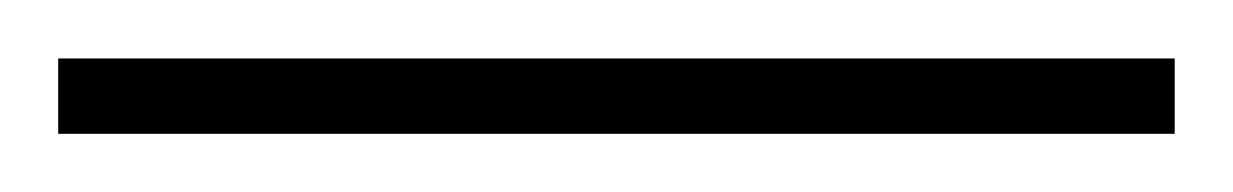

<svg xmlns="http://www.w3.org/2000/svg" viewBox="-20 99 424 66"><path d="M0 119.1H383.8V145H0Z"/></svg>

Font: Dihjauti S
Style: Regular
Weight: 400
Designer: T. Christopher White
Version: Version 3.0.0